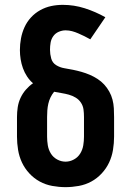

<svg xmlns="http://www.w3.org/2000/svg" viewBox="-20 -763 540 791"><path d="M250 8Q223 8 195.5 3Q168 -2 144 -15Q120 -28 101 -48.5Q82 -69 70.5 -93.5Q59 -118 54.5 -145.5Q50 -173 50 -200V-281Q50 -301 53 -321Q56 -341 64.5 -359.5Q73 -378 86.5 -393.5Q100 -409 116 -420Q102 -432 91.5 -448Q81 -464 74.5 -482Q68 -500 65 -519Q62 -538 62 -557Q62 -581 66.5 -605Q71 -629 81 -651Q91 -673 107.5 -691Q124 -709 145.5 -721Q167 -733 190.5 -738Q214 -743 239 -743Q285 -743 329 -729Q373 -715 414 -692L352 -601Q340 -608 327.5 -614Q315 -620 302.5 -625.5Q290 -631 277 -634.5Q264 -638 250 -638Q236 -638 222 -632Q208 -626 199.5 -614Q191 -602 188.5 -587.5Q186 -573 186 -558Q186 -540 191 -522Q196 -504 211.5 -494.5Q227 -485 245 -482Q263 -479 280.5 -475.5Q298 -472 315.5 -467Q333 -462 349.5 -455Q366 -448 381.5 -438Q397 -428 409 -415Q421 -402 430 -386Q439 -370 443.5 -352.5Q448 -335 449 -317Q450 -299 450 -281V-200Q450 -173 445.5 -145.5Q441 -118 429.5 -93.5Q418 -69 399 -48.5Q380 -28 356 -15Q332 -2 304.5 3Q277 8 250 8ZM250 -97Q268 -97 284.5 -106Q301 -115 310.5 -130.5Q320 -146 323 -164Q326 -182 326 -200V-281Q326 -297 324 -312Q322 -327 313.5 -340Q305 -353 291.5 -361Q278 -369 263.5 -373Q249 -377 233.5 -379.5Q218 -382 203 -385Q194 -374 188 -361.5Q182 -349 179 -335.5Q176 -322 175 -308.5Q174 -295 174 -281V-200Q174 -182 177 -164Q180 -146 189.5 -130.5Q199 -115 215.5 -106Q232 -97 250 -97Z"/></svg>

Font: Iosevka SS18 Extrabold
Style: Regular
Weight: 800
Monospace: yes
Designer: Belleve Invis
Foundry: Belleve Invis
Version: Version 25.1.1; ttfautohint (v1.8.4)